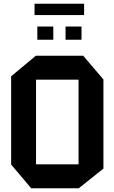

<svg xmlns="http://www.w3.org/2000/svg" viewBox="-20 -1014 616 1034"><path d="M174 -585V-714H428L537 -586V-585ZM148 0 40 -128V-129H403V0ZM40 -129V-603L173 -714H174V-129ZM403 0V-585H537V-106L404 0ZM333 -800V-871H419V-800ZM181 -800V-871H267V-800ZM166 -933V-994H433V-933Z"/></svg>

Font: Foldit SemiBold
Style: Regular
Weight: 600
Version: Version 1.003